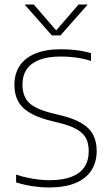

<svg xmlns="http://www.w3.org/2000/svg" viewBox="-20 -819 490 846"><path d="M196 7Q162.5 7 124.2 1.5Q86 -4 51 -15.5V-49.5Q77 -41 102.2 -35.8Q127.5 -30.5 151.5 -27.8Q175.5 -25 197.5 -25Q256 -25 294.5 -39.8Q333 -54.5 352 -83Q371 -111.5 371 -153Q371 -187.5 358.2 -211Q345.5 -234.5 315.2 -251Q285 -267.5 233 -279.5L209 -285.5Q121.5 -306.5 82.5 -343.5Q43.5 -380.5 43.5 -445.5Q43.5 -493 66.2 -528.2Q89 -563.5 135 -582.8Q181 -602 249.5 -602Q283 -602 317.8 -597.8Q352.5 -593.5 381 -584.5V-550.5Q348 -561 315 -565.5Q282 -570 249 -570Q191.5 -570 153.8 -555.5Q116 -541 97.5 -513.5Q79 -486 79 -447Q79 -394 108.8 -365.5Q138.5 -337 216.5 -318.5L240.5 -312.5Q300 -299 336.5 -278Q373 -257 389.5 -226.5Q406 -196 406 -154Q406 -103.5 382.2 -67.5Q358.5 -31.5 311.8 -12.2Q265 7 196 7ZM208.5 -663 88.5 -799H129L234 -677.5H221L326 -799H366.5L246.5 -663Z"/></svg>

Font: Encode Sans SC Thin
Style: Regular
Weight: 250
Designer: Multiple Designers
Foundry: Impallari Type
Version: Version 3.002